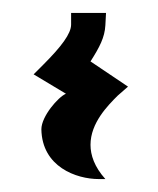

<svg xmlns="http://www.w3.org/2000/svg" viewBox="-20 -52 245 297"><path d="M143 225C126 206 120 188 120 172C120 138 147 111 162 96L178 82L120 43C134 21 142 6 143 -13L144 -32H90V-14C90 0 75 20 47 48L32 63L82 93C70 98 44 128 44 148C45 206 98 225 133 225Z"/></svg>

Font: Mint Spirit No2
Style: Bold
Weight: 700
Designer: HARENDAL Hirwen
Foundry: Arkandis Digital Foundry.
Version: Version 1.004;FFEdit